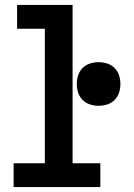

<svg xmlns="http://www.w3.org/2000/svg" viewBox="-20 -755 540 775"><path d="M35 0V-96H161V-639H49V-735H273V-96H385V0ZM378 -328Q360 -328 343 -333.5Q326 -339 313.5 -351.5Q301 -364 295.5 -381Q290 -398 290 -416Q290 -434 295.5 -451Q301 -468 313.5 -480.5Q326 -493 343 -498.5Q360 -504 378 -504Q396 -504 413 -498.5Q430 -493 442.5 -480.5Q455 -468 460.5 -451Q466 -434 466 -416Q466 -398 460.5 -381Q455 -364 442.5 -351.5Q430 -339 413 -333.5Q396 -328 378 -328Z"/></svg>

Font: Iosevka Fixed
Style: Bold
Weight: 700
Monospace: yes
Designer: Belleve Invis
Foundry: Belleve Invis
Version: Version 32.3.0